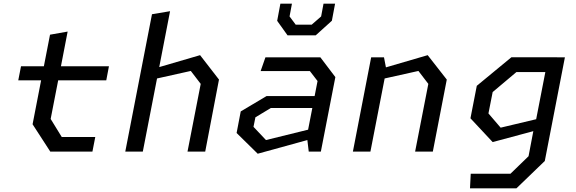

<svg xmlns="http://www.w3.org/2000/svg" viewBox="-20 -826 3140 1046"><path d="M254 0H483.5L499 -79.5H316.5L256 -178L297 -388.5H559L573.5 -465H312L348.5 -654L252.5 -637L219 -465H94.5L79.5 -388.5H204L157.5 -149Z M1001.5 0H1098L1173 -392.5L1070 -525.5L847.5 -460.5L906.5 -765L808 -748.5L662.5 0H758L835.5 -398.5L1019.5 -439.5L1073.5 -369Z M1662 0H1728L1807 -406L1725.5 -513.5H1426L1400 -439H1668L1710 -384.5L1694 -302.5H1432L1291.5 -219L1269 -101.5L1384 11.5L1654.5 -63ZM1361 -135 1371.5 -187 1455.5 -237.5H1681.5L1658.5 -119.5L1429 -63ZM1490 -712.5 1546.5 -633.5H1700L1788 -713L1805.5 -806H1742.5L1729.5 -736.5L1678 -691.5H1591L1557.5 -736.5L1570.5 -806H1507.5Z M2241.5 0H2338L2414 -392.5L2310 -525.5L2082.5 -459L2072 -513.5H2002L1902.5 0H1998L2075.5 -398.5L2259.5 -439.5L2313.5 -369Z M2540.5 200H2793.5L2948 51L3057.5 -513.5H3015V-514H2766L2577.5 -358.5L2543 -181.5L2664 -52L2885.5 -111.5L2859.5 25L2761 120.5H2544.5ZM2641 -208 2664 -324.5 2793.5 -433.5H2951L2901 -176.5L2707.5 -130.5Z"/></svg>

Font: Monaspace Krypton
Style: Italic
Weight: 400
Italic angle: -11°
Designer: Riley Cran & the Lettermatic Team
Foundry: Lettermatic
Version: Version 1.101 (Monaspace Krypton)